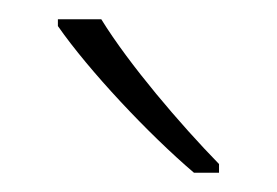

<svg xmlns="http://www.w3.org/2000/svg" viewBox="-20 -836 287 199"><path d="M85 -816H40V-809C72 -763 134 -697 181 -657H207V-666C167 -707 114 -769 85 -816Z"/></svg>

Font: Noto Sans Tamil UI SemiCondensed ExtraLight
Style: Regular
Weight: 200
Width: 4
Designer: Jelle Bosma - Monotype Design Team
Foundry: Monotype Imaging Inc.
Version: Version 2.004